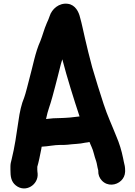

<svg xmlns="http://www.w3.org/2000/svg" viewBox="-20 -813 746 1058"><path d="M187.4 143.8C186.6 136 185.5 128.5 185.5 122V106C192.3 84.6 202.3 35.4 207.3 9.2L209.6 -4.7C245.1 -6.2 278 -14.5 314 -14.5C327.7 -14.5 341.1 -14 352.8 -15.6C382.6 -19.9 418.8 -19.3 449.3 -26.7L463.7 -28.6C467 -29.1 469.1 -29.9 473.1 -30.7C476.4 -23.2 479.5 -14 483.8 -5.4C495 17 499.1 46.7 510.2 76.2C514.5 89.2 515.9 107.2 521.5 126V129.8C520.7 149.1 527.7 167.6 541.4 182.1C572.4 214.8 620.2 208.9 647.4 182.5C660.1 170.3 668.7 153.5 669.5 133.2V126C669.5 107.5 666.7 95 662.2 78.1L658.3 58.5C649.9 16.7 637.7 -23.4 620.6 -62.8C597.6 -121.7 572 -174.7 550.9 -239.9C531 -301.1 508.3 -372.6 488 -442.4C469.1 -512.4 462.3 -543 448.2 -602.4C439.5 -638.9 431.2 -682.1 421.1 -717.1C414.2 -747.2 395.4 -785.9 354.8 -791.9C304.9 -799.2 265.3 -761.8 254.1 -725.7C249.5 -711 245.6 -703.7 237.5 -685C223 -651.8 215.2 -619 202.5 -587C173.9 -524.5 161 -447.4 141.9 -379.3C135.3 -354.6 121.1 -295.7 113.4 -275.7C98.2 -239.7 88.3 -195.6 81.6 -145.7C70.5 -70.1 61 -3 44 65.6C40 78.5 37.5 91.9 37.5 104V122C37.5 158.5 40.6 187.5 67.2 208.8C121 251.8 192.3 204.6 187.4 143.8ZM233.7 -157.1C244.5 -210.5 254.7 -226.3 269.1 -280.9C280 -323.3 288.6 -351.1 298.1 -391L309.2 -435.1C312.8 -451.6 317.7 -468.4 323.4 -486.2C349.5 -385.3 387.6 -264.2 418.4 -171.4C401 -168.9 387.7 -168.1 365.8 -165.4L338 -163.5C330.9 -162.8 323.1 -162.5 314 -162.5C286.4 -162.5 260.5 -160.8 233.7 -157.1Z"/></svg>

Font: Smoothie
Style: SeBd
Weight: 600
Foundry: Cannot Into Space Fonts
Version: Version 0.8